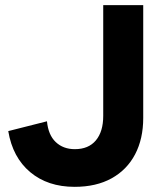

<svg xmlns="http://www.w3.org/2000/svg" viewBox="-20 -710 630 744"><path d="M269 14Q165 14 97 -43Q29 -100 12 -202L162 -240Q167 -187 196 -159.5Q225 -132 270 -132Q323 -132 351.5 -166Q380 -200 380 -261V-690H535V-253Q535 -172 503.5 -112Q472 -52 412.5 -19Q353 14 269 14Z"/></svg>

Font: Radio Canada Big
Style: Bold
Weight: 700
Designer: Étienne Aubert Bonn
Foundry: Coppers and Brasses
Version: Version 1.001